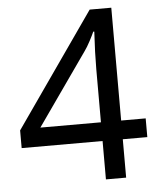

<svg xmlns="http://www.w3.org/2000/svg" viewBox="-52 -763 676 808"><g transform="rotate(-5 286.0 -359.0)"><path d="M551.8 -162.1H448.2V0H362.8V-162.1H21V-236.8L356.9 -717.8H448.2V-241.2H551.8ZM362.8 -241.2V-465.8Q362.8 -532.7 368.2 -624H363.8Q358.4 -611.3 345 -585.9Q331.5 -560.5 320.8 -545.9L106.9 -241.2Z"/></g></svg>

Font: NotoPenekeko
Style: Regular
Weight: 400
Designer: Monotype Design team
Foundry: Monotype Imaging Inc.
Version: Version 1.04